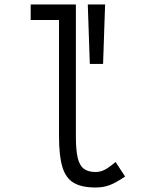

<svg xmlns="http://www.w3.org/2000/svg" viewBox="-20 -820 640 854"><path d="M405 14Q343.5 14 308 -6.8Q272.5 -27.5 257.5 -77.2Q242.5 -127 242.5 -212.5V-731H116.5V-800H317.5V-212.5Q317.5 -153 325.5 -118.5Q333.5 -84 352.8 -69.5Q372 -55 405 -55Q426 -55 445 -64.5Q464 -74 494 -99.5L536.5 -35Q496.5 -7.5 468.2 3.2Q440 14 405 14ZM379.5 -535.5 370.5 -800H447.5L438.5 -535.5Z"/></svg>

Font: Victor Mono Thin
Style: Regular
Weight: 100
Monospace: yes
Designer: Rune Bjørnerås
Version: Version 1.561;gftools[0.9.30]